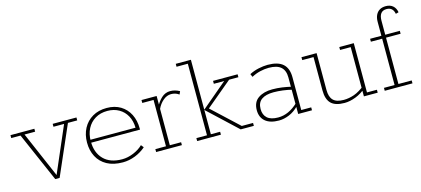

<svg xmlns="http://www.w3.org/2000/svg" viewBox="-52 -990 3063 1397"><g transform="rotate(-15 1479.5 -291.5)"><path d="M232 0 70 -371H0V-393H180V-371H100L255 -12H243L398 -371H318V-393H497V-371H427L265 0Z M740 10Q669 10 621 -16.5Q573 -43 548.5 -89.5Q524 -136 524 -196Q524 -256 549 -303Q574 -350 619.5 -376.5Q665 -403 726 -403Q787 -403 830.5 -376.5Q874 -350 897.5 -303.5Q921 -257 921 -195V-188H548V-210H893Q892 -261 871 -299.5Q850 -338 812.5 -359.5Q775 -381 726 -381Q673 -381 634 -357.5Q595 -334 574 -293.5Q553 -253 553 -201V-196Q553 -113 601.5 -63Q650 -13 741 -13Q783 -13 826.5 -31Q870 -49 898 -77L914 -57Q879 -26 833 -8Q787 10 740 10Z M992 0V-22H1072V-371H987V-393H1101V-310H1091Q1110 -349 1138.5 -375.5Q1167 -402 1205 -402Q1240 -402 1275 -383L1265 -360Q1249 -371 1235 -375Q1221 -379 1205 -379Q1173 -379 1145 -355Q1117 -331 1101 -296V-22H1186V0Z M1410 -22H1480V0H1301V-22H1381V-561H1296V-583H1410V-207L1604 -371H1526V-393H1711V-371H1641L1433 -197L1435 -216L1643 -22H1728V0H1629L1410 -205Z M1916 10Q1849 10 1813.5 -20Q1778 -50 1778 -104Q1778 -165 1819.5 -193.5Q1861 -222 1925 -222Q1963 -222 1998.5 -217Q2034 -212 2076 -202L2062 -195V-275Q2062 -328 2032.5 -354Q2003 -380 1941 -380Q1910 -380 1876 -372Q1842 -364 1811 -347L1801 -370Q1833 -387 1870.5 -395Q1908 -403 1939 -403Q2016 -403 2053.5 -370Q2091 -337 2091 -269V-22H2166V0H2062V-59L2066 -57Q2033 -23 1993.5 -6.5Q1954 10 1916 10ZM1916 -13Q1956 -13 1993.5 -30Q2031 -47 2067 -81L2062 -68V-190L2077 -179Q2035 -190 1998 -194.5Q1961 -199 1929 -199Q1871 -199 1839 -176.5Q1807 -154 1807 -105Q1807 -61 1834 -37Q1861 -13 1916 -13Z M2410 10Q2340 10 2308.5 -21.5Q2277 -53 2277 -120V-371H2192V-393H2306V-115Q2306 -63 2330.5 -38Q2355 -13 2410 -13Q2448 -13 2488.5 -27Q2529 -41 2578 -81L2557 -59V-371H2477V-393H2586V-22H2661V0H2557V-52L2575 -57Q2538 -24 2494 -7Q2450 10 2410 10Z M2714 0V-22H2794V-371H2709V-393H2794V-498Q2794 -528 2804.5 -549.5Q2815 -571 2834 -582Q2853 -593 2880 -593Q2913 -593 2933.5 -575Q2954 -557 2959 -526L2937 -520Q2932 -546 2918 -558.5Q2904 -571 2880 -571Q2851 -571 2837 -552.5Q2823 -534 2823 -499V-393H2933V-371H2823V-22H2923V0Z"/></g></svg>

Font: Rokkitt Thin
Style: Regular
Weight: 250
Version: Version 3.103